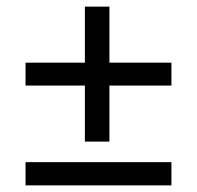

<svg xmlns="http://www.w3.org/2000/svg" viewBox="-20 -589 593 579"><path d="M497 -30H57V-100H497ZM497 -331H310V-162H236V-331H57V-400H236V-569H310V-400H497Z"/></svg>

Font: Hind Kochi
Style: Regular
Weight: 400
Designer: Dhruvi Tolia
Foundry: Indian Type Foundry
Version: Version 0.702;PS 1.0;hotconv 1.0.81;makeotf.lib2.5.63406